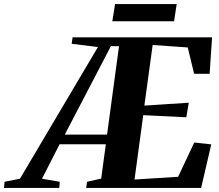

<svg xmlns="http://www.w3.org/2000/svg" viewBox="-118 -927 1082 947"><path d="M-98.5 0 -95.5 -30.5 -19.5 -45.5 365 -695 235.5 -711 240 -743H928L916 -563H839.5L808 -693L635 -705L594 -406L813 -420.5L801 -348.5L588.5 -359L545.5 -41.5L760.5 -55L840 -224L924 -215L874 0H307L311.5 -30.5L381 -46L404 -215.5H176L89 -45.5L176.5 -30.5L174.5 0ZM201.5 -263H410L469 -699L429 -699.5ZM449.5 -907H753.5L740.5 -822H436Z"/></svg>

Font: Merriweather 96pt ExtraBold
Style: Italic
Weight: 800
Italic angle: -7.8°
Version: Version 2.101